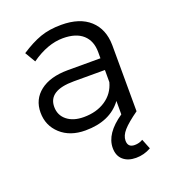

<svg xmlns="http://www.w3.org/2000/svg" viewBox="-136 -631 848 949"><g transform="rotate(-20 288.5 -156.5)"><path d="M433.1 153.8Q457 153.8 476.1 142.1L497.1 194.8Q460 215.8 418 215.8Q375.5 215.8 350.3 193.6Q325.2 171.4 325.2 130.9Q325.2 54.7 421.9 -11.2V-82Q359.4 2.9 229 2.9Q148.4 2.9 99.1 -42.2Q49.8 -87.4 49.8 -155.8Q49.8 -225.1 102.3 -265.9Q154.8 -306.6 247.1 -307.1H419.9V-339.8Q419.9 -398.4 383.8 -431.2Q347.7 -463.9 278.8 -463.9Q198.2 -463.9 111.8 -402.8L79.1 -458Q134.8 -494.6 182.6 -511.7Q230.5 -528.8 293.9 -528.8Q390.6 -528.8 443.4 -480.7Q496.1 -432.6 497.1 -348.1L498 0Q443.8 38.6 420.4 65.2Q397 91.8 397 118.2Q397 153.8 433.1 153.8ZM244.1 -62Q311.5 -62 358.6 -93.5Q405.8 -125 420.9 -181.2V-245.1H256.8Q123 -245.1 123 -159.2Q123 -115.2 156 -88.6Q189 -62 244.1 -62Z"/></g></svg>

Font: Montserrat-Arabic Light
Style: Regular
Weight: 300
Designer: Mohamed Gaber
Foundry: Kief Type Foundry
Version: Version 5.008;PS 005.008;hotconv 1.0.88;makeotf.lib2.5.64775